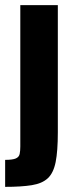

<svg xmlns="http://www.w3.org/2000/svg" viewBox="-37 -530 286 747"><path d="M-17 197V92Q12 92 24.5 86.5Q37 81 39.5 69Q42 57 42 40V-510H188V-15Q188 58 179.5 100.5Q171 143 149 163.5Q127 184 86.5 190.5Q46 197 -17 197Z"/></svg>

Font: Saira Condensed ExtraBold
Style: Regular
Weight: 800
Width: 3
Designer: Hector Gatti with collaboration of the Omnibus-Type team
Foundry: Omnibus-Type
Version: Version 1.101